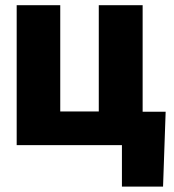

<svg xmlns="http://www.w3.org/2000/svg" viewBox="-20 -548 656 725"><path d="M43 -528.3H207.5V-127H353V-528.3H518.6V-126H605.5L595.7 156.7H440.4V0H43Z"/></svg>

Font: Roboto Black
Style: Regular
Weight: 900
Designer: Google
Version: Version 2.134; 2016